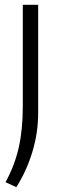

<svg xmlns="http://www.w3.org/2000/svg" viewBox="-20 -560 252 800"><path d="M3 199Q41 130 58 55Q75 -20 75 -117V-540H139V-89Q139 -7 115 72.5Q91 152 48 220Z"/></svg>

Font: Encode Sans Narrow
Style: Light
Weight: 300
Designer: Pablo Impallari, Andres Torresi
Foundry: Pablo Impallari, Andres Torresi
Version: Version 1.000; ttfautohint (v1.00) -l 8 -r 50 -G 200 -x 14 -